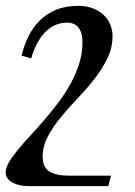

<svg xmlns="http://www.w3.org/2000/svg" viewBox="-22 -362 466 664"><path d="M367.2 -237.3Q367.2 -196.8 349.4 -160.2Q331.5 -123.5 304.7 -89.1Q277.8 -54.7 246.3 -21.7Q214.8 11.2 188 43.9Q161.1 76.7 143.3 110.4Q125.5 144 125.5 180.2Q125.5 215.3 148.2 230.5Q170.9 245.6 219.2 245.6H361.8L352.5 281.7H77.6Q63.5 281.7 49.1 279.1Q34.7 276.4 23.2 270.5Q11.7 264.6 4.6 255.6Q-2.4 246.6 -2.4 234.4Q-2.4 218.8 9 199.2Q20.5 179.7 39.1 157Q57.6 134.3 81.5 108.4Q105.5 82.5 130.4 53.7Q155.3 24.9 179.2 -6.6Q203.1 -38.1 221.7 -71.8Q240.2 -105.5 251.7 -141.6Q263.2 -177.7 263.2 -215.3Q263.2 -249 249.5 -266.4Q235.8 -283.7 209.5 -283.7Q190.9 -283.7 172.9 -276.9Q154.8 -270 138.7 -255.1Q122.6 -240.2 109.1 -216.8Q95.7 -193.4 85.9 -160.2L52.7 -169.4Q60.5 -203.6 75.7 -234.9Q90.8 -266.1 114.5 -290Q138.2 -314 171.4 -327.9Q204.6 -341.8 248.5 -341.8Q276.4 -341.8 298.3 -333.5Q320.3 -325.2 335.7 -311Q351.1 -296.9 359.1 -277.8Q367.2 -258.8 367.2 -237.3Z"/></svg>

Font: Arian Grqi
Style: Regular
Weight: 400
Designer: Ruben Hakobyan (Tarumian)
Foundry: Ruben Hakobyan (Tarumian)
Version: Version 1.003